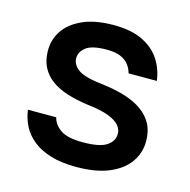

<svg xmlns="http://www.w3.org/2000/svg" viewBox="-87 -626 713 722"><g transform="rotate(15 270.0 -265.0)"><path d="M270 11Q212 11 170 -2Q128 -15 100.5 -37.5Q73 -60 58.5 -89Q44 -118 40 -150H150Q157 -122 184 -103.5Q211 -85 270 -85Q336 -85 363 -103Q390 -121 390 -150Q390 -167 377.5 -182Q365 -197 335.5 -208.5Q306 -220 254 -226Q209 -232 172 -243.5Q135 -255 109 -274Q83 -293 69 -320.5Q55 -348 55 -385Q55 -428 78.5 -463Q102 -498 150 -519.5Q198 -541 270 -541Q340 -541 384.5 -518.5Q429 -496 452 -459.5Q475 -423 480 -380H370Q362 -411 337.5 -428Q313 -445 270 -445Q211 -445 188 -427Q165 -409 165 -385Q165 -359 190.5 -340.5Q216 -322 292 -314Q339 -308 377 -296Q415 -284 442.5 -264.5Q470 -245 485 -217Q500 -189 500 -150Q500 -105 474.5 -68.5Q449 -32 398 -10.5Q347 11 270 11Z"/></g></svg>

Font: Golos Text Medium
Style: Regular
Weight: 500
Designer: A.Korolkova, Vitaly Kuzmin
Foundry: ParaType Ltd
Version: Version 2.004